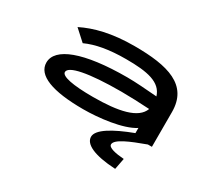

<svg xmlns="http://www.w3.org/2000/svg" viewBox="-136 -706 1272 1163"><g transform="rotate(30 500.0 -124.5)"><path d="M425 11C531 11 694 -7 772 -58V-22C639 28 550 81 550 131C550 182 622 219 774 227L789 149C730 145 678 134 678 111C678 75 768 38 872 0H900V-243C900 -432 740 -476 504 -476C346 -476 233 -446 147 -403L223 -334C293 -366 382 -382 500 -382C650 -382 745 -363 771 -278C696 -284 618 -290 561 -290C254 -290 91 -225 91 -123C91 -34 209 11 425 11ZM217 -129C217 -170 341 -197 573 -197C629 -197 705 -194 771 -190C742 -110 618 -83 438 -83C300 -83 217 -99 217 -129Z"/></g></svg>

Font: Inconsolata UltraExpanded
Style: Bold
Weight: 700
Width: 9
Monospace: yes
Designer: Raph Levien, Cyreal, Brenton Simpson
Foundry: Raph Levien, Cyreal, Google
Version: Version 3.100